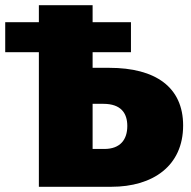

<svg xmlns="http://www.w3.org/2000/svg" viewBox="-20 -716 732 736"><path d="M399 -456H335V-516H482V-631H335V-696H129V-631H0V-516H129V0H407C566 0 682 -80 682 -235C682 -382 576 -456 399 -456ZM380 -145H335V-318H376C444 -318 468 -282 468 -233C468 -181 441 -145 380 -145Z"/></svg>

Font: Fira Sans Heavy
Style: Regular
Weight: 900
Designer: bBox Type GmbH & Carrois Corporate GbR & Edenspiekermann AG
Foundry: bBox Type GmbH & Carrois Corporate GbR & Edenspiekermann AG
Version: Version 4.300;PS 004.300;hotconv 1.0.88;makeotf.lib2.5.64775